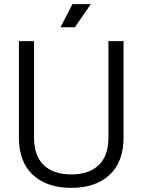

<svg xmlns="http://www.w3.org/2000/svg" viewBox="-20 -900 693 934"><path d="M145.5 -700V-230.8Q145.5 -142.5 192.6 -97Q239.8 -51.5 326.5 -51.5Q413.2 -51.5 460.4 -97Q507.5 -142.5 507.5 -230.8V-700H581V-231.8Q581 -111.5 512.5 -48.8Q444 14 326.5 14Q209 14 140.5 -48.8Q72 -111.5 72 -231.8V-700ZM421.8 -880 344.2 -767.5H274.5L332.2 -880Z"/></svg>

Font: Space Grotesk Variable
Style: Regular
Weight: 400
Designer: Florian Karsten (Space Grotesk), Colophon Foundry (Space Mono)
Foundry: Florian Karsten
Version: Version 1.106